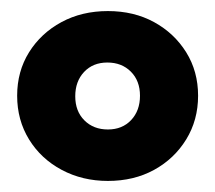

<svg xmlns="http://www.w3.org/2000/svg" viewBox="-20 -732 389 347"><path d="M175 -405Q129 -405 91.5 -425Q54 -445 32.5 -480Q11 -515 11 -559Q11 -603 32.5 -637.5Q54 -672 91 -692Q128 -712 175 -712Q222 -712 258.5 -692Q295 -672 316.5 -637.5Q338 -603 338 -559Q338 -515 316.5 -480Q295 -445 258.5 -425Q222 -405 175 -405ZM175 -498Q201 -498 217 -515Q233 -532 233 -559Q233 -586 216.5 -602.5Q200 -619 174 -619Q148 -619 132 -602Q116 -585 116 -558Q116 -531 132.5 -514.5Q149 -498 175 -498Z"/></svg>

Font: Outfit Thin
Style: Bold
Weight: 700
Version: Version 1.100;gftools[0.9.27]